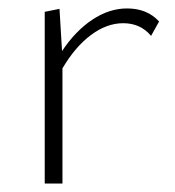

<svg xmlns="http://www.w3.org/2000/svg" viewBox="-20 -435 414 455"><path d="M357 -384 338 -350Q313 -380 272 -380Q233 -380 195.5 -352Q158 -324 128 -273V0H86V-407L121 -414L127 -314Q159 -362 199 -388.5Q239 -415 281 -415Q329 -415 357 -384Z"/></svg>

Font: Ysabeau Light
Style: Regular
Weight: 300
Designer: Christian Thalmann (Catharsis Fonts)
Version: Version 0.003